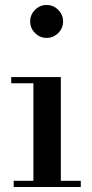

<svg xmlns="http://www.w3.org/2000/svg" viewBox="-20 -750 370 770"><path d="M114 -15V-425H224V-15ZM35 0V-25H304V0ZM25 -416V-441H224V-416ZM167 -598Q140 -598 120.5 -617.5Q101 -637 101 -664Q101 -691 120.5 -710.5Q140 -730 167 -730Q194 -730 213.5 -710.5Q233 -691 233 -664Q233 -637 213.5 -617.5Q194 -598 167 -598Z"/></svg>

Font: Libre Bodoni
Style: Regular
Weight: 400
Designer: Pablo Impallari, Rodrigo Fuenzalida
Foundry: Impallari Type
Version: Version 2.005;gftools[0.9.23]